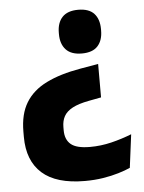

<svg xmlns="http://www.w3.org/2000/svg" viewBox="-50 -546 562 747"><g transform="rotate(-5 231.0 -172.0)"><path d="M342.3 -287.9V-157.3L294.2 -148.2Q253.2 -140.5 229.6 -127.9Q206 -115.2 196.2 -97.3Q186.3 -79.4 186.3 -55V-42.4Q186.3 -6.2 208.3 12.4Q230.3 31 283 31Q325.4 31 366.6 21Q407.8 11 446.5 -4.3L429.9 125.5Q411 134.1 383.7 142.3Q356.4 150.6 323.2 155.9Q289.9 161.2 252.1 161.2Q140.2 161.2 85 112Q29.7 62.8 29.7 -30.1V-50.4Q29.7 -119.2 57 -163.9Q84.3 -208.7 138.2 -235.3Q192.1 -262 272.1 -275.8ZM283.1 -504.7Q325.2 -504.7 345.2 -482.8Q365.2 -460.9 365.2 -422V-416.6Q365.2 -378.2 345.2 -356.1Q325.2 -334 283.1 -334Q241.4 -334 220.9 -356.1Q200.5 -378.2 200.5 -416.6V-422Q200.5 -460.9 220.9 -482.8Q241.4 -504.7 283.1 -504.7Z"/></g></svg>

Font: Anek Odia Medium
Style: Regular
Weight: 500
Designer: Yesha Goshar & Mahesh Sahu (Odia), Yesha Goshar (Latin)
Foundry: Ek Type
Version: Version 1.003